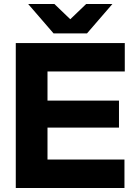

<svg xmlns="http://www.w3.org/2000/svg" viewBox="-20 -934 668 954"><path d="M58.4 -720H600V-578.8H216V-434H571.2V-300H216V-141.2H598.4V0H58.4ZM120 -914H250.4L329.2 -838.4L408 -914H538.4L412.2 -768H246.2Z"/></svg>

Font: Aspekta Variable
Style: Regular
Weight: 400
Designer: Ivo Dolenc
Version: Version 2.100